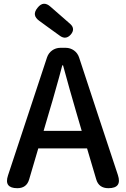

<svg xmlns="http://www.w3.org/2000/svg" viewBox="-20 -988 662 1008"><path d="M235 -843 296 -799C316 -785 335 -788 351 -806C368 -825 368 -845 349 -862L293 -911L246 -952C221 -975 198 -974 177 -947C155 -920 159 -898 187 -878ZM500 -368 395 -687C385 -717 357 -737 325 -737H297C265 -737 237 -717 227 -687L22 -67C7 -22 24 0 71 0C103 0 124 -15 133 -46L181 -209H309H437L485 -47C494 -15 516 0 549 0C598 0 614 -23 599 -69ZM273 -521C285 -562 296 -603 307 -645H311C334 -562 356 -480 380 -400L409 -301H309H209L238 -400C250 -440 262 -480 273 -521Z"/></svg>

Font: GenSenRounded2 TW M
Style: Regular
Weight: 500
Version: Version 2.100;PS 2.1;hotconv 16.6.51;makeotf.lib2.5.65220 DE